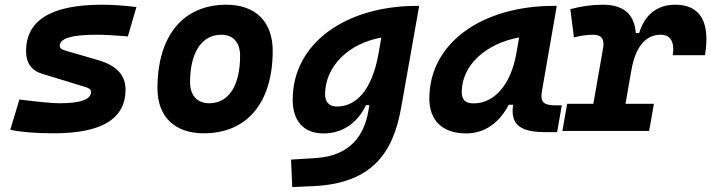

<svg xmlns="http://www.w3.org/2000/svg" viewBox="-20 -547 2971 802"><path d="M205.6 9.8C405.3 9.8 504.4 -50.8 504.4 -172.9C504.4 -233.4 466.3 -273.4 391.6 -295.4L253.9 -335.4C238.3 -339.8 229.5 -345.7 229.5 -355.5C229.5 -386.7 279.8 -401.9 381.8 -401.9C416 -401.9 460 -399.4 514.2 -395L549.8 -517.6C497.6 -523.9 450.2 -527.3 406.7 -527.3C194.3 -527.3 88.9 -462.9 88.9 -333C88.9 -285.6 110.4 -252.4 155.8 -238.8L335 -184.1C351.1 -179.2 360.4 -173.8 360.4 -163.6C360.4 -131.3 316.4 -115.7 227.5 -115.7C199.2 -115.7 144 -121.1 61 -131.3L22.9 -4.9C67.9 4.9 128.4 9.8 205.6 9.8Z M831.1 9.8C1012.2 9.8 1119.1 -118.2 1119.1 -335C1119.1 -456.1 1047.4 -527.3 925.8 -527.3C744.6 -527.3 637.7 -397.5 637.7 -177.7C637.7 -60.1 709.5 9.8 831.1 9.8ZM854.5 -115.7C803.7 -115.7 773.9 -148.4 773.9 -203.6C773.9 -328.1 822.8 -401.9 904.8 -401.9C954.1 -401.9 982.9 -369.1 982.9 -314C982.9 -189.5 935.1 -115.7 854.5 -115.7Z M1200.7 234.4 1288.6 230.5C1539.6 219.2 1623.5 85 1655.8 -98.1L1731 -522.5H1721.7C1426.3 -522.5 1202.6 -368.2 1202.6 -130.4C1202.6 -41 1249 10.3 1331.1 10.3C1410.2 10.3 1472.7 -32.2 1508.8 -107.9H1522.9L1518.6 -82.5C1502 12.7 1447.8 104 1298.3 113.3L1195.8 119.6ZM1572.8 -390.1 1559.6 -314.9C1533.2 -176.8 1472.2 -102.1 1387.2 -102.1C1356 -102.1 1337.9 -120.6 1337.9 -152.3C1337.9 -271.5 1437.5 -365.7 1572.8 -390.1Z M1926.8 10.3C2002.4 10.3 2065.4 -32.2 2105 -109.4H2123C2116.7 -54.2 2121.6 4.9 2253.9 4.9H2307.1L2326.7 -106.9H2303.2C2249.5 -106.9 2235.8 -120.6 2243.7 -166.5L2305.7 -522.5H2293.5C1997.1 -522.5 1773.4 -370.1 1773.4 -135.3C1773.4 -43 1829.1 10.3 1926.8 10.3ZM1958.5 -115.2C1924.3 -115.2 1908.7 -129.9 1908.7 -162.1C1908.7 -275.4 2010.3 -365.2 2148.4 -390.6L2137.2 -325.7C2113.8 -191.4 2043.9 -115.2 1958.5 -115.2Z M2329.1 0H2691.4L2711.4 -113.3H2592.8L2616.7 -251V-249.5C2635.3 -363.8 2685.1 -401.9 2740.7 -401.9C2780.3 -401.9 2798.8 -371.6 2790 -316.4H2924.8C2947.8 -455.1 2904.8 -527.3 2800.8 -527.3C2723.6 -527.3 2672.9 -484.4 2649.9 -409.2H2635.7C2629.9 -487.8 2585 -527.3 2497.1 -527.3C2452.6 -527.3 2408.2 -521 2362.3 -508.8L2377.4 -390.6C2405.3 -397.9 2431.6 -401.9 2457 -401.9C2493.2 -401.9 2505.9 -383.3 2499 -345.2L2458.5 -113.3H2349.1Z"/></svg>

Font: Cascadia Mono NF
Style: Bold Italic
Weight: 700
Italic angle: -10°
Monospace: yes
Designer: Aaron Bell
Foundry: Saja Typeworks
Version: Version 2404.023